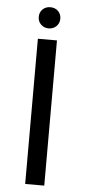

<svg xmlns="http://www.w3.org/2000/svg" viewBox="-58 -889 409 922"><g transform="rotate(5 146.0 -428.0)"><path d="M95 0ZM100 -700H192V0H100ZM95 -805Q95 -827 109.5 -841.5Q124 -856 147 -856Q170 -856 184.5 -841.5Q199 -827 199 -805Q199 -783 184 -768.5Q169 -754 147 -754Q125 -754 110 -768.5Q95 -783 95 -805Z"/></g></svg>

Font: Sarabun
Style: Regular
Weight: 400
Designer: Suppakit Chalermlarp | Katatrad Co.,Ltd.
Foundry: Cadson Demak Co.,Ltd.
Version: Version 1.000; ttfautohint (v1.6)